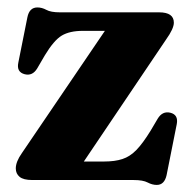

<svg xmlns="http://www.w3.org/2000/svg" viewBox="-20 -496 523 529"><path d="M437.5 -387 211 -51H267Q296.5 -51 317.2 -57.8Q338 -64.5 355.8 -82.8Q373.5 -101 395 -136L414.5 -169Q427.5 -190.5 449 -185.5Q472 -180 467 -154L439 -13.5Q433 13.5 412 13.5Q399.5 13.5 386.8 6.8Q374 0 348 0H69Q44.5 0 34 -8.8Q23.5 -17.5 23.5 -32Q23.5 -50.5 40.5 -74.5L269 -411H208.5Q172 -411 150.2 -398Q128.5 -385 103.5 -343.5L82.5 -307.5Q69.5 -286 48 -291.5Q25 -297.5 30.5 -323.5L55.5 -448.5Q61 -475.5 83 -475.5Q95.5 -475.5 107.8 -468.8Q120 -462 145.5 -462H418.5Q459 -462 459 -433.5Q459 -417 437.5 -387Z"/></svg>

Font: Fraunces 72pt Soft
Style: Bold
Weight: 700
Version: Version 1.000;[b76b70a41]